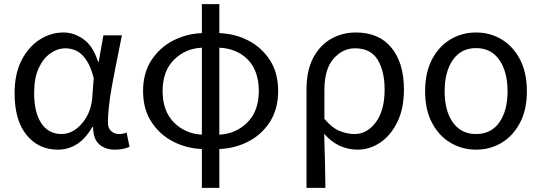

<svg xmlns="http://www.w3.org/2000/svg" viewBox="-20 -715 2634 934"><path d="M540 13Q491 13 462 -13.5Q433 -40 433 -97H429Q366 13 261 13Q168 13 109.5 -58Q51 -129 51 -262Q51 -355 84.5 -421Q118 -487 172.5 -522Q227 -557 289 -557Q340 -557 386.5 -524Q433 -491 457 -414H460L483 -543H573Q538 -371 524 -294Q505 -187 505 -119Q505 -91 521 -77Q537 -63 559 -63Q577 -63 596 -70L610 -1Q580 13 540 13ZM279 -63Q333 -63 376.5 -112Q420 -161 428 -232L436 -335Q421 -393 398.5 -425Q376 -457 350.5 -468.5Q325 -480 299 -480Q260 -480 225 -455.5Q190 -431 168 -383Q146 -335 146 -263Q146 -168 181 -115.5Q216 -63 279 -63Z M1047 -60Q1128 -64 1183.5 -119.5Q1239 -175 1239 -272Q1239 -370 1186 -424.5Q1133 -479 1047 -483ZM962 -60V-483Q881 -479 826 -424Q771 -369 771 -272Q771 -175 826 -119.5Q881 -64 962 -60ZM1047 199H962V10Q887 7 822 -26.5Q757 -60 716.5 -122Q676 -184 676 -272Q676 -360 716.5 -422Q757 -484 822 -517.5Q887 -551 962 -554V-695H1047V-554Q1124 -551 1188.5 -517.5Q1253 -484 1293 -422.5Q1333 -361 1333 -272Q1333 -184 1292.5 -121.5Q1252 -59 1187 -26Q1122 7 1047 10Z M1563 199H1471V-278Q1471 -372 1503.5 -433.5Q1536 -495 1590.5 -526Q1645 -557 1711 -557Q1824 -557 1884.5 -482.5Q1945 -408 1945 -280Q1945 -187 1913 -121.5Q1881 -56 1829.5 -21.5Q1778 13 1721 13Q1624 13 1557 -64Q1562 90 1563 199ZM1705 -63Q1766 -63 1808.5 -120.5Q1851 -178 1851 -279Q1851 -369 1817 -424.5Q1783 -480 1707 -480Q1647 -480 1602.5 -429.5Q1558 -379 1558 -276V-137Q1596 -92 1633 -77.5Q1670 -63 1705 -63Z M2296 13Q2228 13 2171.5 -20.5Q2115 -54 2081.5 -117.5Q2048 -181 2048 -271Q2048 -362 2081.5 -426Q2115 -490 2171.5 -523.5Q2228 -557 2296 -557Q2364 -557 2420 -523.5Q2476 -490 2509.5 -426Q2543 -362 2543 -271Q2543 -181 2509.5 -117.5Q2476 -54 2420 -20.5Q2364 13 2296 13ZM2296 -63Q2369 -63 2409 -119.5Q2449 -176 2449 -271Q2449 -366 2409 -423.5Q2369 -481 2296 -481Q2223 -481 2183 -423.5Q2143 -366 2143 -271Q2143 -176 2183 -119.5Q2223 -63 2296 -63Z"/></svg>

Font: Source Han Sans & Saira Hybrid
Style: Regular
Weight: 400
Designer: Ryoko NISHIZUKA 西塚涼子 (kana & ideographs); Paul D. Hunt (Latin, Greek & Cyrillic); Wenlong ZHANG 张文龙 (bopomofo); Sandoll 
Foundry: Adobe Systems Incorporated
Version: Version 1.00;August 2, 2021;FontCreator 13.0.0.2675 64-bit